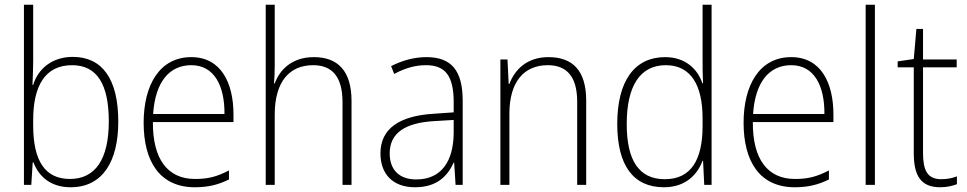

<svg xmlns="http://www.w3.org/2000/svg" viewBox="-20 -780 4080 810"><path d="M120 -520V-760H81V0H112L118 -95H121C145 -33 196 10 278 10C413 10 479 -99 479 -267C479 -446 412 -540 287 -540C201 -540 141 -491 120 -422H117C118 -448 120 -490 120 -520ZM284 -505C389 -505 439 -425 439 -268C439 -108 382 -25 275 -25C171 -25 120 -100 120 -251V-274C120 -417 170 -505 284 -505Z M787 -539C653 -539 586 -421 586 -262C586 -99 654 10 802 10C859 10 902 -1 946 -23V-61C894 -34 857 -25 803 -25C686 -25 624 -110 625 -265H965V-297C965 -431 912 -539 787 -539ZM787 -505C884 -505 928 -418 927 -299H626C635 -435 695 -505 787 -505Z M1139 -504V-760H1101V0H1139V-296C1139 -438 1203 -505 1301 -505C1379 -505 1425 -459 1425 -349V0H1463V-354C1463 -480 1406 -539 1304 -539C1212 -539 1160 -486 1139 -428H1136C1138 -454 1139 -474 1139 -504Z M1779 -539C1726 -539 1675 -524 1630 -501L1643 -468C1691 -494 1734 -505 1777 -505C1857 -505 1894 -462 1894 -349V-306L1808 -300C1666 -291 1585 -238 1585 -133C1585 -49 1634 10 1731 10C1823 10 1868 -37 1894 -94H1896L1902 0H1932V-355C1932 -484 1883 -539 1779 -539ZM1811 -269 1894 -274V-219C1893 -101 1843 -23 1736 -23C1665 -23 1624 -63 1624 -133C1624 -220 1691 -262 1811 -269Z M2294 -539C2202 -539 2151 -485 2129 -426H2126L2121 -529H2091V0H2129V-300C2129 -438 2193 -505 2291 -505C2370 -505 2415 -458 2415 -351V0H2453V-356C2453 -482 2396 -539 2294 -539Z M2781 10C2872 10 2922 -43 2944 -102H2946L2951 0H2982V-760H2944V-530C2944 -498 2944 -464 2946 -429H2943C2923 -489 2871 -539 2786 -539C2658 -539 2584 -440 2584 -257C2584 -83 2651 10 2781 10ZM2785 -24C2674 -24 2624 -105 2624 -257C2624 -420 2682 -505 2789 -505C2893 -505 2944 -423 2944 -281V-248C2944 -107 2896 -24 2785 -24Z M3318 -539C3184 -539 3117 -421 3117 -262C3117 -99 3185 10 3333 10C3390 10 3433 -1 3477 -23V-61C3425 -34 3388 -25 3334 -25C3217 -25 3155 -110 3156 -265H3496V-297C3496 -431 3443 -539 3318 -539ZM3318 -505C3415 -505 3459 -418 3458 -299H3157C3166 -435 3226 -505 3318 -505Z M3671 0V-760H3632V0Z M3951 -24C3892 -24 3874 -62 3874 -135V-496H4016V-529H3874V-658H3846L3835 -531L3767 -521V-496H3835V-133C3835 -39 3865 10 3946 10C3976 10 3998 4 4017 -3V-36C3999 -29 3977 -24 3951 -24Z"/></svg>

Font: Noto Sans Malayalam SemiCondensed ExtraLight
Style: Regular
Weight: 200
Width: 4
Designer: Jelle Bosma - Monotype Design Team
Foundry: Monotype Imaging Inc.
Version: Version 2.104